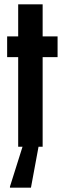

<svg xmlns="http://www.w3.org/2000/svg" viewBox="-20 -678 298 887"><path d="M177 -510H246V-414H177V0H158L123 189H26V184L84 0H64V-414H13V-510H64V-658H177Z"/></svg>

Font: Saira ExtraCondensed
Style: Bold
Weight: 700
Width: 2
Designer: Hector Gatti with collaboration of the Omnibus-Type team
Foundry: Omnibus-Type
Version: Version 0.072; ttfautohint (v1.8)